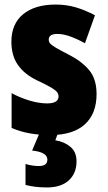

<svg xmlns="http://www.w3.org/2000/svg" viewBox="-20 -583 472 843"><path d="M404 -170Q404 -84 352.5 -37Q301 10 201 10Q155 10 113.5 3Q72 -4 31 -21V-174Q68 -154 109.5 -141.5Q151 -129 187 -129Q237 -129 237 -160Q237 -170 230.5 -178.5Q224 -187 204 -199Q184 -211 143 -230Q87 -257 58.5 -298Q30 -339 30 -400Q30 -478 81.5 -520.5Q133 -563 225 -563Q271 -563 312 -551Q353 -539 397 -516L353 -393Q323 -410 291 -422Q259 -434 232 -434Q194 -434 194 -409Q194 -399 200 -392Q206 -385 224.5 -374Q243 -363 282 -343Q339 -314 371.5 -275Q404 -236 404 -170ZM316 125Q316 178 282 209Q248 240 186 240Q158 240 134.5 237Q111 234 92 229V137Q109 142 123.5 144Q138 146 150 146Q188 146 188 118Q188 85 121 78L154 0H235L223 33Q262 39 289 61.5Q316 84 316 125Z"/></svg>

Font: Noto Sans Gujarati Condensed Black
Style: Regular
Weight: 900
Width: 3
Designer: Jelle Bosma - Monotype Design Team, Universal Thirst
Foundry: Monotype Imaging Inc.
Version: Version 2.106; ttfautohint (v1.8.4.7-5d5b)